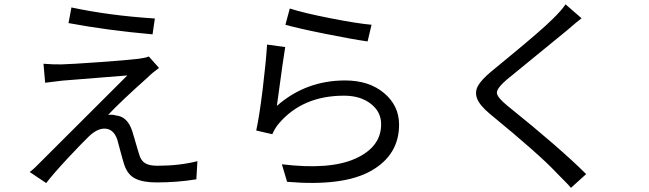

<svg xmlns="http://www.w3.org/2000/svg" viewBox="-20 -821 3040 899"><path d="M300.8 -712.9 314.5 -786.1Q492.2 -748 705.1 -734.4L694.3 -660.2Q484.4 -678.7 300.8 -712.9ZM676.8 -556.6 724.6 -502.9Q693.4 -480.5 670.9 -458Q544.9 -345.7 486.3 -283.2Q507.8 -285.2 523.4 -280.3Q576.2 -275.4 598.6 -209Q601.6 -199.2 608.4 -176.3Q615.2 -153.3 621.1 -132.8Q627 -112.3 631.8 -97.7Q639.6 -69.3 659.2 -57.1Q678.7 -44.9 716.8 -44.9Q820.3 -44.9 904.3 -66.4L899.4 18.6Q809.6 33.2 712.9 33.2Q649.4 33.2 613.3 15.1Q577.1 -2.9 561.5 -50.8Q556.6 -65.4 544.9 -108.9Q533.2 -152.3 529.3 -167Q511.7 -218.8 468.8 -218.8Q434.6 -218.8 396.5 -182.6Q358.4 -145.5 295.9 -78.6Q233.4 -11.7 196.3 36.1L119.1 -15.6Q142.6 -33.2 168 -60.5Q208 -99.6 576.2 -467.8Q567.4 -466.8 271.5 -443.4Q261.7 -442.4 191.4 -433.6L183.6 -522.5Q232.4 -518.6 267.6 -519.5Q310.5 -520.5 442.4 -529.8Q574.2 -539.1 629.9 -545.9Q661.1 -549.8 676.8 -556.6Z M1316.4 -705.1 1336.9 -781.2Q1399.4 -760.7 1525.9 -735.8Q1652.3 -710.9 1719.7 -705.1L1701.2 -627Q1631.8 -636.7 1502.9 -662.6Q1374 -688.5 1316.4 -705.1ZM1230.5 -612.3 1315.4 -600.6Q1309.6 -570.3 1276.4 -325.2Q1412.1 -444.3 1595.7 -444.3Q1708 -444.3 1778.3 -385.3Q1848.6 -326.2 1848.6 -237.3Q1848.6 -95.7 1718.3 -21.5Q1587.9 52.7 1324.2 30.3L1299.8 -51.8Q1524.4 -24.4 1644.5 -78.6Q1764.6 -132.8 1764.6 -239.3Q1764.6 -297.9 1715.8 -335.4Q1667 -373 1590.8 -373Q1396.5 -373 1285.2 -242.2Q1266.6 -219.7 1254.9 -192.4L1179.7 -210Q1194.3 -275.4 1210 -403.8Q1225.6 -532.2 1230.5 -612.3Z M2627.9 -800.8 2703.1 -735.4Q2685.5 -722.7 2634.8 -678.7Q2593.8 -644.5 2350.6 -446.3Q2305.7 -407.2 2306.6 -386.2Q2307.6 -365.2 2355.5 -326.2Q2598.6 -130.9 2724.6 -5.9L2653.3 58.6Q2642.6 44.9 2617.2 20Q2591.8 -4.9 2585 -12.7Q2506.8 -96.7 2273.4 -288.1Q2226.6 -327.1 2214.4 -358.4Q2202.1 -389.6 2217.8 -418.5Q2233.4 -447.3 2280.3 -486.3Q2302.7 -504.9 2368.7 -559.1Q2434.6 -613.3 2487.8 -659.2Q2541 -705.1 2571.3 -735.4Q2614.3 -778.3 2627.9 -800.8Z"/></svg>

Font: GenEi Gothic M Regular
Style: Regular
Weight: 400
Designer: o_tamon (Modified); [Source Han Sans]
Ryoko NISHIZUKA  (kana & ideographs); Paul D. Hunt (Latin, Greek & Cyrillic); Wenl
Version: Version 1.1a;Original Version 1.004